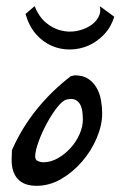

<svg xmlns="http://www.w3.org/2000/svg" viewBox="-20 -600 390 621"><path d="M17.6 -82Q17.6 -85.9 18.1 -98.1Q18.6 -110.4 18.6 -114.3Q49.8 -185.5 98.6 -246.1Q147.5 -306.6 209 -353.5Q210.9 -353.5 215.3 -355Q219.7 -356.4 221.7 -356.4Q248 -356.4 265.1 -345.2Q282.2 -334 292.5 -315.9Q302.7 -297.9 306.6 -275.9Q310.5 -253.9 310.5 -233.4Q310.5 -195.3 293 -153.8Q275.4 -112.3 245.6 -77.6Q215.8 -43 177.7 -21Q139.6 1 98.6 1Q57.6 1 37.6 -21Q17.6 -43 17.6 -82ZM93.8 -93.8Q93.8 -83 102.5 -79.1Q111.3 -75.2 120.1 -75.2Q144.5 -75.2 167.5 -88.4Q190.4 -101.6 208.5 -121.6Q226.6 -141.6 237.3 -166Q248 -190.4 248 -212.9Q248 -223.6 246.6 -236.8Q245.1 -250 240.2 -260.3Q235.4 -270.5 225.1 -276.4Q214.8 -282.2 196.3 -278.3Q182.6 -275.4 165 -252.9Q147.5 -230.5 131.3 -200.7Q115.2 -170.9 104.5 -141.1Q93.8 -111.3 93.8 -93.8ZM91.8 -580.1Q106.4 -544.9 128.9 -526.4Q151.4 -507.8 176.8 -501.5Q202.1 -495.1 226.6 -499.5Q251 -503.9 270 -515.6Q289.1 -527.3 298.3 -544.4Q307.6 -561.5 302.7 -580.1L349.6 -545.9Q338.9 -511.7 316.4 -488.3Q293.9 -464.8 266.1 -452.6Q238.3 -440.4 207 -439.9Q175.8 -439.5 147.5 -451.7Q119.1 -463.9 96.7 -489.3Q74.2 -514.6 62.5 -554.7Z"/></svg>

Font: La Belle Aurore
Style: Regular
Weight: 400
Version: Version 1.001 2001